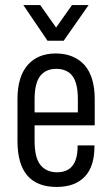

<svg xmlns="http://www.w3.org/2000/svg" viewBox="-20 -739 447 767"><path d="M118.2 -238.3V-176.8Q118.2 -108.4 141.6 -80.1Q165 -50.8 208 -50.8Q290 -50.8 290 -154.3V-158.2H357.4V-155.3Q357.4 -73.2 318.4 -33.2Q279.3 7.8 206.1 7.8Q49.8 7.8 49.8 -175.8V-342.8Q49.8 -432.6 90.8 -479.5Q130.9 -525.4 203.1 -525.4Q274.4 -525.4 317.4 -479.5Q358.4 -432.6 358.4 -342.8V-238.3ZM118.2 -340.8V-290H291V-342.8Q291 -408.2 268.6 -436.5Q247.1 -463.9 204.1 -463.9Q163.1 -463.9 140.6 -435.5Q118.2 -407.2 118.2 -340.8ZM73.2 -718.8H140.6L204.1 -628.9L267.6 -718.8H334L234.4 -576.2H169.9Z"/></svg>

Font: Dinish Condensed
Style: Regular
Weight: 400
Width: 3
Designer: Bert Driehuis
Foundry: Playbeing
Version: Version 3.006; git-39231f3c-release